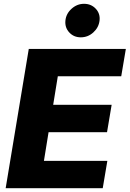

<svg xmlns="http://www.w3.org/2000/svg" viewBox="-20 -983 677 1003"><path d="M9.6 0 130.3 -727.3H637.4L613.3 -584.5H282L257.8 -435.4H563.2L539.1 -292.3H233.7L209.5 -142.8H540.8L516.7 0ZM402 -788Q365.4 -788 341.8 -813.6Q318.2 -839.1 321.7 -875.4Q325.3 -911.6 353.9 -937.3Q382.5 -963.1 419 -963.1Q456.3 -963.1 480.3 -937.3Q504.3 -911.6 500 -875.4Q495.7 -839.1 467.5 -813.6Q439.3 -788 402 -788Z"/></svg>

Font: Inter UI Extra Bold
Style: Italic
Weight: 800
Italic angle: 9.39999°
Designer: Rasmus Andersson
Foundry: rsms
Version: 3.2;8d6f07862